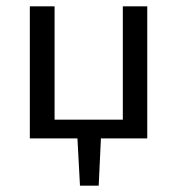

<svg xmlns="http://www.w3.org/2000/svg" viewBox="-20 -436 559 605"><path d="M367 -416H444V0H298L291 149H232L224 0H74V-416H152V-59H367Z"/></svg>

Font: EauTestInfant Medium
Style: Italic
Weight: 500
Italic angle: -12°
Designer: Christian Thalmann (Catharsis Fonts)
Version: Version 0.001;PS 000.001;hotconv 1.0.88;makeotf.lib2.5.64775